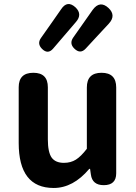

<svg xmlns="http://www.w3.org/2000/svg" viewBox="-20 -921 676 955"><path d="M247 14Q73 14 73 -210V-487Q73 -559 146 -559Q218 -559 218 -487V-228Q218 -164 237 -137Q256 -111 298 -111Q332 -111 357.5 -127Q383 -143 412 -181V-486Q412 -559 485 -559Q558 -559 558 -486V-279V-59Q558 0 496 0Q439 0 432 -53L428 -81H424Q344 14 247 14ZM189 -678Q164 -703 183 -731L240 -812L284 -875Q315 -922 356 -884Q391 -850 358 -812L244 -679Q218 -649 189 -678ZM349 -680Q324 -705 344 -734L441 -872Q477 -921 520 -881Q559 -844 521 -803L468 -746L406 -679Q379 -650 349 -680Z"/></svg>

Font: GenSenRounded TW B
Style: Regular
Weight: 700
Version: Version 1.501;PS 1;hotconv 16.6.51;makeotf.lib2.5.65220